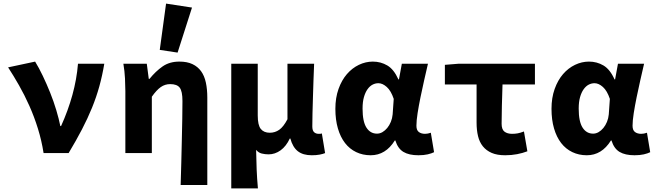

<svg xmlns="http://www.w3.org/2000/svg" viewBox="-20 -850 3640 1066"><path d="M222 0Q211 -70 190.5 -136Q170 -202 143 -262.5Q116 -323 85.5 -376.5Q55 -430 25 -476L175 -508Q196 -474 217.5 -429Q239 -384 258.5 -335.5Q278 -287 292.5 -238.5Q307 -190 315 -150H319Q358 -236 382 -323Q406 -410 413 -496H559Q548 -430 531.5 -370.5Q515 -311 491 -252Q467 -193 435 -131.5Q403 -70 361 0Z M983 177Q985 119 986.5 54.5Q988 -10 989.5 -72Q991 -134 992 -190Q993 -246 993 -289Q993 -343 978 -363Q963 -383 925 -383Q896 -383 872.5 -366.5Q849 -350 823 -313V0H676V-344Q676 -373 674 -414Q672 -455 665 -496H795L806 -412H810Q844 -454 882.5 -481Q921 -508 976 -508Q1019 -508 1048.5 -494Q1078 -480 1096.5 -454.5Q1115 -429 1123 -391.5Q1131 -354 1131 -308V177ZM966 -558 867 -573 902 -830 1046 -808Z M1264 196V-496H1411V-209Q1411 -155 1428 -134Q1445 -113 1478 -113Q1507 -113 1530.5 -129.5Q1554 -146 1576 -188V-496H1724Q1722 -452 1720.5 -404Q1719 -356 1717.5 -309.5Q1716 -263 1715 -221Q1714 -179 1714 -148Q1714 -125 1724 -116Q1734 -107 1749 -107Q1754 -107 1757.5 -107Q1761 -107 1767 -109L1785 0Q1773 5 1754.5 8.5Q1736 12 1711 12Q1662 12 1633.5 -10.5Q1605 -33 1592 -81H1589Q1569 -38 1538 -15.5Q1507 7 1471 7Q1452 7 1433.5 2.5Q1415 -2 1402 -18Q1403 42 1405 91.5Q1407 141 1412 196Z M2038 12Q1994 12 1957.5 -5.5Q1921 -23 1895.5 -56Q1870 -89 1856 -137Q1842 -185 1842 -246Q1842 -307 1859.5 -356Q1877 -405 1906 -438.5Q1935 -472 1972.5 -490Q2010 -508 2050 -508Q2094 -508 2130.5 -486.5Q2167 -465 2192 -409H2195L2211 -496H2356Q2346 -453 2335 -404.5Q2324 -356 2314.5 -309.5Q2305 -263 2298.5 -221.5Q2292 -180 2292 -152Q2292 -127 2305.5 -117Q2319 -107 2340 -107Q2355 -107 2372 -113L2390 -5Q2376 2 2354.5 7Q2333 12 2303 12Q2251 12 2220 -6.5Q2189 -25 2175 -70H2172Q2121 12 2038 12ZM2073 -108Q2089 -108 2103.5 -116.5Q2118 -125 2130 -139.5Q2142 -154 2150 -173.5Q2158 -193 2160 -215L2166 -301Q2151 -346 2127.5 -367Q2104 -388 2081 -388Q2064 -388 2048.5 -380Q2033 -372 2020.5 -354.5Q2008 -337 2000.5 -310.5Q1993 -284 1993 -247Q1993 -175 2014.5 -141.5Q2036 -108 2073 -108Z M2785 12Q2740 12 2710 -1Q2680 -14 2661 -37.5Q2642 -61 2634 -94.5Q2626 -128 2626 -169V-381H2450V-490L2524 -496H2950V-381H2770Q2768 -320 2766.5 -263Q2765 -206 2765 -163Q2765 -131 2781 -119Q2797 -107 2823 -107Q2839 -107 2853.5 -109.5Q2868 -112 2889 -120L2908 -10Q2882 0 2851 6Q2820 12 2785 12Z M3238 12Q3194 12 3157.5 -5.5Q3121 -23 3095.5 -56Q3070 -89 3056 -137Q3042 -185 3042 -246Q3042 -307 3059.5 -356Q3077 -405 3106 -438.5Q3135 -472 3172.5 -490Q3210 -508 3250 -508Q3294 -508 3330.5 -486.5Q3367 -465 3392 -409H3395L3411 -496H3556Q3546 -453 3535 -404.5Q3524 -356 3514.5 -309.5Q3505 -263 3498.5 -221.5Q3492 -180 3492 -152Q3492 -127 3505.5 -117Q3519 -107 3540 -107Q3555 -107 3572 -113L3590 -5Q3576 2 3554.5 7Q3533 12 3503 12Q3451 12 3420 -6.5Q3389 -25 3375 -70H3372Q3321 12 3238 12ZM3273 -108Q3289 -108 3303.5 -116.5Q3318 -125 3330 -139.5Q3342 -154 3350 -173.5Q3358 -193 3360 -215L3366 -301Q3351 -346 3327.5 -367Q3304 -388 3281 -388Q3264 -388 3248.5 -380Q3233 -372 3220.5 -354.5Q3208 -337 3200.5 -310.5Q3193 -284 3193 -247Q3193 -175 3214.5 -141.5Q3236 -108 3273 -108Z"/></svg>

Font: Source Code Pro
Style: Bold
Weight: 700
Monospace: yes
Designer: Paul D. Hunt, Teo Tuominen
Foundry: Adobe Systems Incorporated
Version: Version 2.030;PS 1.000;hotconv 16.6.51;makeotf.lib2.5.65220